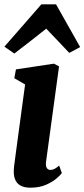

<svg xmlns="http://www.w3.org/2000/svg" viewBox="-20 -861 392 891"><path d="M120.5 10Q93 10 74.8 0Q56.5 -10 48.8 -31.8Q41 -53.5 45.5 -90Q47.5 -106.5 52 -139.8Q56.5 -173 62.2 -215.8Q68 -258.5 74.2 -304.5Q80.5 -350.5 86.2 -393.5Q92 -436.5 96.5 -469L46.5 -498L54 -539L230 -565.5L254 -553L194 -113Q191 -92 196.8 -82.2Q202.5 -72.5 213.5 -72.5Q222.5 -72.5 230.8 -76Q239 -79.5 254.5 -92.5L267 -58Q262 -50 243.5 -33.8Q225 -17.5 194.2 -3.8Q163.5 10 120.5 10ZM46.5 -612.5 0.5 -644.5 172 -841H240L352 -642.5L301.5 -615.5Q275.5 -643.5 248.2 -671.8Q221 -700 194.5 -728Q158 -698.5 121 -670Q84 -641.5 46.5 -612.5Z"/></svg>

Font: Merriweather 24pt SemiCondensed Black
Style: Italic
Weight: 900
Width: 4
Italic angle: -7.8°
Designer: Eben Sorkin
Foundry: Eben Sorkin
Version: Version 2.101